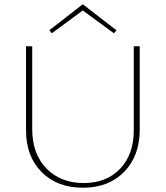

<svg xmlns="http://www.w3.org/2000/svg" viewBox="-20 -875 777 900"><path d="M368 -826 223 -719 211 -733 368 -855 526 -733 514 -719ZM607 -658H635V-268Q635 -144 562 -69.5Q489 5 369 5Q248 5 175 -68.5Q102 -142 102 -264V-658H131V-270Q131 -154 197.5 -85.5Q264 -17 373 -17Q479 -17 543 -84Q607 -151 607 -263Z"/></svg>

Font: EauTestInfant Extralight
Style: Regular
Weight: 250
Designer: Christian Thalmann (Catharsis Fonts)
Version: Version 0.001;PS 000.001;hotconv 1.0.88;makeotf.lib2.5.64775